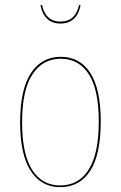

<svg xmlns="http://www.w3.org/2000/svg" viewBox="-20 -762 498 791"><path d="M395 -262Q395 -125 351.5 -58Q308 9 228 9Q150 9 106.5 -58Q63 -125 63 -258Q63 -394 107.5 -461Q152 -528 230 -528Q309 -528 352 -461.5Q395 -395 395 -262ZM71 -258Q71 -128 112 -63Q153 2 228 2Q304 2 345.5 -63.5Q387 -129 387 -262Q387 -392 346 -456Q305 -520 230 -520Q156 -520 113.5 -455.5Q71 -391 71 -258ZM147 -740 153 -742Q168 -673 229 -673Q291 -673 306 -742L312 -740Q305 -704 284 -684.5Q263 -665 229 -665Q195 -665 174 -685Q153 -705 147 -740Z"/></svg>

Font: Fira Sans Compressed Eight
Style: Regular
Weight: 100
Width: 1
Designer: bBox Type GmbH & Carrois Corporate GbR & Edenspiekermann AG
Foundry: bBox Type GmbH & Carrois Corporate GbR & Edenspiekermann AG
Version: Version 4.301